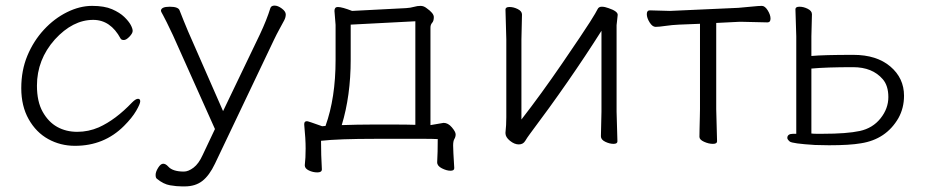

<svg xmlns="http://www.w3.org/2000/svg" viewBox="-20 -505 3339 686"><path d="M248 16Q196 16 152.5 -8Q109 -32 82.5 -79Q56 -126 56 -190Q56 -254 78 -306.5Q100 -359 137 -399Q174 -439 219.5 -461.5Q265 -484 309 -484Q353 -484 380.5 -472Q408 -460 424 -444.5Q440 -429 447 -416Q454 -403 454 -394.5Q454 -386 442.5 -374Q431 -362 422.5 -362Q414 -362 411 -367Q375 -434 313 -434Q240 -434 176 -364Q112 -292 112 -199Q112 -142 132.5 -105.5Q153 -69 184.5 -51.5Q216 -34 256 -34Q296 -34 333 -50Q393 -77 452 -139Q465 -152 473 -152Q481 -152 481 -143Q481 -134 466.5 -109Q452 -84 423 -55Q352 16 248 16Z M555 -466Q555 -464 563 -450Q571 -436 598 -379L748 -44L704 49Q690 80 671.5 94Q653 108 637 108Q597 108 581 90Q572 80 563 80Q554 80 545 94.5Q536 109 536 120Q536 131 541 134Q564 153 587.5 157Q611 161 630 161H640Q678 161 703 141.5Q728 122 748 80L959 -363Q968 -382 979 -402Q990 -422 995.5 -432.5Q1001 -443 1001 -453.5Q1001 -464 987 -474.5Q973 -485 961 -485Q949 -485 946 -476Q933 -434 909 -383L777 -108L652 -393Q636 -431 622 -467Q618 -481 586.5 -481Q555 -481 555 -466Z M1130 100Q1130 111 1114 111Q1098 111 1083.5 104Q1069 97 1069 86V85Q1072 60 1072 25.5Q1072 -9 1067 -59V-62Q1067 -72 1077 -72Q1081 -72 1131 -54L1143 -55Q1179 -155 1179 -291V-416L1175 -466Q1175 -480 1187 -480Q1202 -480 1238 -466L1431 -476Q1447 -477 1459 -480.5Q1471 -484 1482.5 -484Q1494 -484 1504 -476Q1530 -458 1530 -444Q1530 -430 1524 -423.5Q1518 -417 1518 -406V-58L1565 -66Q1581 -66 1594.5 -50Q1608 -34 1608 -25Q1608 -16 1603.5 -8.5Q1599 -1 1599 15Q1599 31 1603 95V96Q1603 105 1589.5 105Q1576 105 1559 96.5Q1542 88 1542 75V74Q1544 40 1544 -8Q1526 -9 1499 -9H1323Q1189 -9 1127 -2Q1127 49 1130 100ZM1201 -58Q1257 -60 1308 -60H1396Q1433 -60 1464 -59V-429L1233 -417V-292Q1233 -163 1201 -58Z M2186 0Q2186 9 2172 9Q2158 9 2142.5 1.5Q2127 -6 2127 -18L2129 -106V-395Q2015 -215 1873 -26Q1864 -14 1856.5 -1.5Q1849 11 1833.5 11Q1818 11 1802 -2Q1786 -15 1786 -29V-31Q1789 -58 1789 -86V-364L1786 -471Q1786 -480 1800.5 -480Q1815 -480 1830 -472.5Q1845 -465 1845 -453L1843 -364V-78Q1913 -168 1989 -279Q2065 -390 2088 -426.5Q2111 -463 2115 -472Q2119 -481 2130 -481Q2141 -481 2154 -476Q2187 -465 2187 -452L2183 -415V-106Z M2542 0Q2542 9 2527 9Q2512 9 2495.5 1.5Q2479 -6 2479 -16Q2479 -26 2479.5 -46.5Q2480 -67 2480.5 -87.5Q2481 -108 2481 -115V-420L2406 -417Q2382 -416 2358 -412.5Q2334 -409 2322.5 -409Q2311 -409 2301 -425Q2291 -441 2291 -454.5Q2291 -468 2302 -468L2374 -466L2618 -477Q2643 -479 2667 -481.5Q2691 -484 2702 -484Q2713 -484 2723 -468Q2733 -452 2733 -438.5Q2733 -425 2722 -425Q2722 -425 2636 -427H2619L2539 -423V-115Z M2942 14 2892 13Q2810 8 2801.5 0.5Q2793 -7 2793 -12Q2793 -27 2814 -27H2825V-375L2822 -472Q2822 -481 2836.5 -481Q2851 -481 2866 -473.5Q2881 -466 2881 -454L2879 -375V-305Q2921 -309 3029 -309Q3112 -309 3161 -267.5Q3210 -226 3210 -163Q3210 -119 3190 -83Q3146 -7 3056 7Q3016 14 2942 14ZM2897 -27H2919Q3006 -27 3052 -37Q3098 -47 3126 -82Q3154 -117 3154 -158Q3154 -199 3134 -222Q3097 -265 3028 -265Q2932 -265 2879 -260V-28Q2887 -27 2897 -27Z"/></svg>

Font: LXGW WenKai TC Light
Style: Regular
Weight: 300
Designer: LXGW / Fontworks Inc.
Foundry: LXGW / Fontworks Inc.
Version: Version 1.330